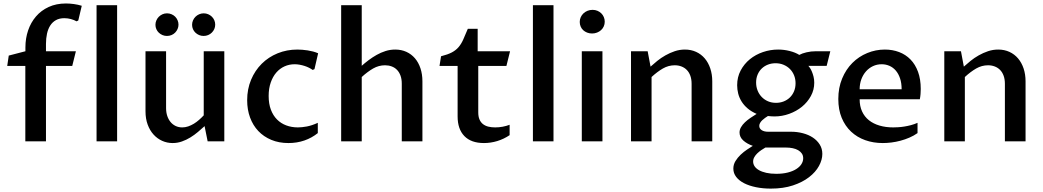

<svg xmlns="http://www.w3.org/2000/svg" viewBox="-20 -812 5993 1103"><path d="M125.5 -433.1H21.5L30.3 -492.7L126 -517.6V-540Q126 -591.8 141.6 -637.5Q157.2 -683.1 186.8 -717.5Q216.3 -752 259.8 -772Q303.2 -792 358.9 -792Q380.4 -792 404.1 -788.8Q427.7 -785.6 449.7 -778.8L429.7 -694.3L419.9 -689.5Q404.8 -697.8 387 -702.6Q369.1 -707.5 349.6 -707.5Q321.3 -707.5 301.3 -696.3Q281.2 -685.1 268.6 -665.3Q255.9 -645.5 250 -618.4Q244.1 -591.3 244.1 -559.6V-517.6H416L395 -433.1H244.1V0H125.5Z M534.7 -782.2H652.8V0H534.7Z M815.9 -517.6H934.1V-190.9Q934.1 -166 940.9 -145.8Q947.8 -125.5 960 -110.8Q972.2 -96.2 989.3 -88.1Q1006.3 -80.1 1026.9 -80.1Q1044.4 -80.1 1061.3 -85.9Q1078.1 -91.8 1093.8 -101.3Q1109.4 -110.8 1123.5 -123.3Q1137.7 -135.7 1150.4 -149.4V-517.6H1268.6V0H1172.9L1155.3 -87.4Q1137.7 -71.3 1117.2 -54Q1096.7 -36.6 1073.7 -22.5Q1050.8 -8.3 1025.1 0.7Q999.5 9.8 971.7 9.8Q939.9 9.8 911.6 -2.9Q883.3 -15.6 862.1 -39.1Q840.8 -62.5 828.4 -96.2Q815.9 -129.9 815.9 -172.4ZM873 -669.4Q873 -682.6 878.2 -694.6Q883.3 -706.5 892.3 -715.6Q901.4 -724.6 913.3 -730Q925.3 -735.4 939.5 -735.4Q953.1 -735.4 965.3 -730.2Q977.5 -725.1 986.3 -716.3Q995.1 -707.5 1000.2 -695.6Q1005.4 -683.6 1005.4 -670.4Q1005.4 -657.2 1000.2 -645.5Q995.1 -633.8 986.3 -624.8Q977.5 -615.7 965.3 -610.6Q953.1 -605.5 939 -605.5Q925.3 -605.5 913.3 -610.6Q901.4 -615.7 892.3 -624.3Q883.3 -632.8 878.2 -644.5Q873 -656.2 873 -669.4ZM1083.5 -669.4Q1083.5 -682.6 1088.6 -694.6Q1093.8 -706.5 1102.8 -715.6Q1111.8 -724.6 1124 -730Q1136.2 -735.4 1150.4 -735.4Q1164.1 -735.4 1176 -730.2Q1188 -725.1 1197 -716.3Q1206.1 -707.5 1211.2 -695.6Q1216.3 -683.6 1216.3 -670.4Q1216.3 -657.2 1211.2 -645.5Q1206.1 -633.8 1197 -624.8Q1188 -615.7 1175.8 -610.6Q1163.6 -605.5 1149.4 -605.5Q1135.7 -605.5 1123.8 -610.6Q1111.8 -615.7 1102.8 -624.3Q1093.8 -632.8 1088.6 -644.5Q1083.5 -656.2 1083.5 -669.4Z M1805.7 -47.4Q1771 -19.5 1728.5 -4.9Q1686 9.8 1637.2 9.8Q1582.5 9.8 1538.6 -8.5Q1494.6 -26.9 1463.9 -59.3Q1433.1 -91.8 1416.5 -137Q1399.9 -182.1 1399.9 -236.3Q1399.9 -300.3 1422.4 -353.8Q1444.8 -407.2 1483.6 -445.8Q1522.5 -484.4 1575.2 -505.9Q1627.9 -527.3 1688.5 -527.3Q1701.7 -527.3 1716.8 -526.1Q1731.9 -524.9 1747.8 -522.5Q1763.7 -520 1779.1 -515.9Q1794.4 -511.7 1807.6 -505.9L1786.6 -415L1776.4 -410.2Q1767.6 -416.5 1755.6 -422.6Q1743.7 -428.7 1730 -433.1Q1716.3 -437.5 1701.7 -440.2Q1687 -442.9 1672.9 -442.9Q1641.6 -442.9 1614.5 -430.7Q1587.4 -418.5 1567.1 -395Q1546.9 -371.6 1535.2 -337.6Q1523.4 -303.7 1523.4 -260.7Q1523.4 -215.8 1536.1 -182.1Q1548.8 -148.4 1571.3 -125.7Q1593.8 -103 1624.5 -91.6Q1655.3 -80.1 1691.4 -80.1Q1713.9 -80.1 1742.7 -85.4Q1771.5 -90.8 1805.7 -106.4Z M1939.9 -782.2H2058.1V-434.1Q2076.2 -450.2 2097.9 -466.6Q2119.6 -482.9 2143.8 -496.6Q2168 -510.3 2194.8 -518.8Q2221.7 -527.3 2250.5 -527.3Q2285.6 -527.3 2314.5 -514.2Q2343.3 -501 2363.8 -477.1Q2384.3 -453.1 2395.5 -419.4Q2406.7 -385.7 2406.7 -344.7V0H2288.1V-331.5Q2288.1 -357.9 2280.8 -377.7Q2273.4 -397.5 2260.7 -410.6Q2248 -423.8 2230.2 -430.4Q2212.4 -437 2191.9 -437Q2155.8 -437 2123.5 -418.5Q2091.3 -399.9 2058.1 -369.6V0H1939.9Z M2608.9 -433.1H2504.9L2513.7 -488.8Q2552.2 -498.5 2575.4 -510.7Q2598.6 -522.9 2614 -540.8Q2629.4 -558.6 2640.9 -584.2Q2652.3 -609.9 2667.5 -646.5H2724.1V-517.6H2910.2L2889.2 -433.1H2727.5V-166.5Q2727.5 -142.6 2734.4 -126.2Q2741.2 -109.9 2753.9 -99.6Q2766.6 -89.4 2784.4 -84.7Q2802.2 -80.1 2824.7 -80.1Q2846.2 -80.1 2867.4 -84Q2888.7 -87.9 2907.7 -95.2V-35.6Q2874.5 -13.2 2836.7 -1.7Q2798.8 9.8 2760.3 9.8Q2686.5 9.8 2647.7 -30.3Q2608.9 -70.3 2608.9 -143.1Z M3041.5 -782.2H3159.7V0H3041.5Z M3322.3 -517.6H3440.9V0H3322.3ZM3381.3 -619.6Q3365.7 -619.6 3352.8 -624.8Q3339.8 -629.9 3330.3 -638.7Q3320.8 -647.5 3315.7 -659.7Q3310.5 -671.9 3310.5 -686Q3310.5 -700.7 3316.2 -713.1Q3321.8 -725.6 3331.8 -735.1Q3341.8 -744.6 3355.2 -750Q3368.7 -755.4 3384.3 -755.4Q3399.4 -755.4 3412.1 -750Q3424.8 -744.6 3434.1 -735.6Q3443.4 -726.6 3448.7 -714.1Q3454.1 -701.7 3454.1 -687.5Q3454.1 -672.9 3448.5 -660.4Q3442.9 -647.9 3432.9 -638.9Q3422.9 -629.9 3409.7 -624.8Q3396.5 -619.6 3381.3 -619.6Z M3605 -517.6H3700.7L3717.3 -429.2Q3734.4 -444.8 3755.9 -462.2Q3777.3 -479.5 3802.7 -493.9Q3828.1 -508.3 3856.2 -517.8Q3884.3 -527.3 3914.6 -527.3Q3950.2 -527.3 3979.2 -513.9Q4008.3 -500.5 4028.8 -476.3Q4049.3 -452.1 4060.5 -418.5Q4071.8 -384.8 4071.8 -344.7V0H3953.1V-330.6Q3953.1 -356.9 3945.8 -377Q3938.5 -397 3925.5 -410.2Q3912.6 -423.3 3894.8 -430.2Q3877 -437 3856.4 -437Q3820.3 -437 3788.1 -418.5Q3755.9 -399.9 3723.1 -369.6V0H3605Z M4377 35.6Q4365.7 42 4353.5 50.3Q4341.3 58.6 4330.8 68.6Q4320.3 78.6 4313.5 90.6Q4306.6 102.5 4306.6 116.2Q4306.6 130.9 4315.2 143.6Q4323.7 156.2 4340.6 165.8Q4357.4 175.3 4382.3 180.9Q4407.2 186.5 4439.5 186.5Q4476.6 186.5 4505.4 179.2Q4534.2 171.9 4554 159.4Q4573.7 147 4584 130.9Q4594.2 114.7 4594.2 97.2Q4594.2 81.5 4586.4 70.1Q4578.6 58.6 4565.2 50.8Q4551.8 43 4533.7 39.3Q4515.6 35.6 4495.1 35.6ZM4304.7 25.9Q4271 14.2 4249.8 -5.1Q4228.5 -24.4 4228.5 -50.8Q4228.5 -66.9 4237.1 -81.5Q4245.6 -96.2 4259.5 -109.4Q4273.4 -122.6 4291 -134.5Q4308.6 -146.5 4326.7 -157.7Q4296.4 -170.9 4275.1 -189Q4253.9 -207 4240.5 -228.5Q4227.1 -250 4220.9 -273.9Q4214.8 -297.9 4214.8 -322.3Q4214.8 -369.1 4234.9 -407Q4254.9 -444.8 4287.8 -471.7Q4320.8 -498.5 4363 -512.9Q4405.3 -527.3 4450.2 -527.3Q4483.9 -527.3 4516.6 -519Q4549.3 -510.7 4571.8 -496.6Q4587.4 -505.4 4613.3 -511.5Q4639.2 -517.6 4667 -517.6H4750L4729 -433.6H4624Q4627 -430.7 4632.8 -422.1Q4638.7 -413.6 4644 -400.9Q4649.4 -388.2 4653.6 -371.8Q4657.7 -355.5 4657.7 -336.9Q4657.7 -295.9 4638.4 -260.5Q4619.1 -225.1 4587.2 -199Q4555.2 -172.9 4513.9 -158Q4472.7 -143.1 4429.2 -143.1Q4419.9 -143.1 4410.6 -143.8Q4401.4 -144.5 4391.6 -145.5Q4383.8 -140.6 4375 -134.5Q4366.2 -128.4 4358.9 -121.3Q4351.6 -114.3 4346.7 -106Q4341.8 -97.7 4341.8 -88.9Q4341.8 -73.7 4355.5 -64.5Q4369.1 -55.2 4393.1 -55.2H4524.9Q4560.1 -55.2 4592.5 -46.6Q4625 -38.1 4649.7 -21.7Q4674.3 -5.4 4689.2 18.3Q4704.1 42 4704.1 72.3Q4704.1 106 4684.8 141.4Q4665.5 176.8 4627.9 205.8Q4590.3 234.9 4535.2 253.2Q4480 271.5 4408.2 271.5Q4362.3 271.5 4323 263.4Q4283.7 255.4 4254.6 240.5Q4225.6 225.6 4209.2 204.3Q4192.9 183.1 4192.9 156.7Q4192.9 133.3 4205.1 113.3Q4217.3 93.3 4234.9 76.7Q4252.4 60.1 4271.5 47.4Q4290.5 34.7 4304.7 25.9ZM4323.7 -337.9Q4323.7 -313 4332.3 -291.7Q4340.8 -270.5 4356.2 -254.6Q4371.6 -238.8 4392.3 -230Q4413.1 -221.2 4438 -221.2Q4461.4 -221.2 4481.9 -229.2Q4502.4 -237.3 4517.6 -252Q4532.7 -266.6 4541.5 -287.4Q4550.3 -308.1 4550.3 -333.5Q4550.3 -358.4 4541.7 -379.4Q4533.2 -400.4 4517.8 -415.8Q4502.4 -431.2 4481.4 -439.9Q4460.4 -448.7 4435.5 -448.7Q4412.1 -448.7 4391.8 -440.9Q4371.6 -433.1 4356.4 -418.7Q4341.3 -404.3 4332.5 -383.8Q4323.7 -363.3 4323.7 -337.9Z M5251 -47.4Q5229.5 -32.2 5204.6 -21.5Q5179.7 -10.7 5153.3 -3.7Q5127 3.4 5100.8 6.6Q5074.7 9.8 5051.3 9.8Q4997.1 9.8 4950.4 -6.8Q4903.8 -23.4 4869.4 -55.7Q4835 -87.9 4815.4 -135Q4795.9 -182.1 4795.9 -243.2Q4795.9 -308.1 4817.9 -360.8Q4839.8 -413.6 4876.7 -450.4Q4913.6 -487.3 4962.2 -507.3Q5010.7 -527.3 5063.5 -527.3Q5107.4 -527.3 5145.3 -512.9Q5183.1 -498.5 5210.7 -470.2Q5238.3 -441.9 5253.9 -399.4Q5269.5 -356.9 5269.5 -300.8Q5269.5 -287.1 5268.3 -271.7Q5267.1 -256.3 5264.2 -241.7H4918.5Q4918.5 -202.1 4932.4 -171.9Q4946.3 -141.6 4971.7 -121.3Q4997.1 -101.1 5032.7 -90.6Q5068.4 -80.1 5111.3 -80.1Q5123.5 -80.1 5139.9 -81.1Q5156.2 -82 5174.8 -85Q5193.4 -87.9 5212.9 -93Q5232.4 -98.1 5251 -106.4ZM5159.7 -299.3Q5159.7 -335 5150.6 -361.8Q5141.6 -388.7 5126 -406.7Q5110.4 -424.8 5089.6 -433.8Q5068.8 -442.9 5044.9 -442.9Q5018.1 -442.9 4995.1 -432.1Q4972.2 -421.4 4955.1 -402.1Q4938 -382.8 4928.2 -356.4Q4918.5 -330.1 4918.5 -299.3Z M5404.8 -517.6H5500.5L5517.1 -429.2Q5534.2 -444.8 5555.7 -462.2Q5577.1 -479.5 5602.5 -493.9Q5627.9 -508.3 5656 -517.8Q5684.1 -527.3 5714.4 -527.3Q5750 -527.3 5779.1 -513.9Q5808.1 -500.5 5828.6 -476.3Q5849.1 -452.1 5860.4 -418.5Q5871.6 -384.8 5871.6 -344.7V0H5752.9V-330.6Q5752.9 -356.9 5745.6 -377Q5738.3 -397 5725.3 -410.2Q5712.4 -423.3 5694.6 -430.2Q5676.8 -437 5656.2 -437Q5620.1 -437 5587.9 -418.5Q5555.7 -399.9 5522.9 -369.6V0H5404.8Z"/></svg>

Font: Proza Libre
Style: Medium
Weight: 500
Designer: Jasper de Waard
Foundry: Jasper de Waard
Version: Version 1.000; ttfautohint (v1.4.1.8-43bc)